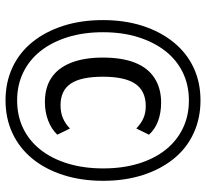

<svg xmlns="http://www.w3.org/2000/svg" viewBox="-46 -708 763 712"><g transform="rotate(90 336.0 -352.5)"><path d="M353 9Q286 9 231 -16.5Q176 -42 137 -90Q98 -138 76.5 -204.5Q55 -271 55 -352Q55 -433 76.5 -499.5Q98 -566 137.5 -614.5Q177 -663 231.5 -688.5Q286 -714 353 -714Q419 -714 474.5 -688.5Q530 -663 569 -615Q608 -567 629.5 -500.5Q651 -434 651 -353Q651 -272 629.5 -205Q608 -138 568.5 -90Q529 -42 474 -16.5Q419 9 353 9ZM359 -137Q305 -137 268.5 -161.5Q232 -186 213 -234.5Q194 -283 194 -352Q194 -423 213 -471Q232 -519 270 -543.5Q308 -568 361 -568Q398 -568 428.5 -557Q459 -546 480 -523L457 -476Q438 -494 418.5 -502.5Q399 -511 374 -511Q318 -511 291.5 -472.5Q265 -434 265 -352Q265 -271 290.5 -233Q316 -195 371 -195Q398 -195 419 -204Q440 -213 457 -230L480 -183Q459 -161 427.5 -149Q396 -137 359 -137ZM353 -34Q410 -34 456.5 -56.5Q503 -79 536 -121Q569 -163 587 -222Q605 -281 605 -353Q605 -426 587 -484.5Q569 -543 536 -584.5Q503 -626 456.5 -648.5Q410 -671 353 -671Q296 -671 249.5 -648.5Q203 -626 170 -584Q137 -542 118.5 -483.5Q100 -425 100 -352Q100 -280 118.5 -221Q137 -162 170 -120.5Q203 -79 249.5 -56.5Q296 -34 353 -34Z"/></g></svg>

Font: Nunito Sans 7pt Condensed
Style: Italic
Weight: 400
Width: 3
Italic angle: -9°
Designer: Vernon Adams
Foundry: Vernon Adams
Version: Version 3.101;gftools[0.9.27]